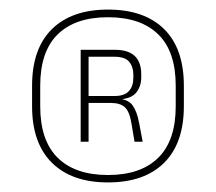

<svg xmlns="http://www.w3.org/2000/svg" viewBox="-20 -667 451 401"><path d="M205.5 -286Q130 -286 88.5 -327Q47 -368 47 -445V-488Q47 -565.5 88.5 -606.2Q130 -647 205.5 -647Q281.5 -647 322.8 -606.2Q364 -565.5 364 -488V-445Q364 -368 322.8 -327Q281.5 -286 205.5 -286ZM205.5 -301.5Q274 -301.5 310.5 -337.5Q347 -373.5 347 -445V-488Q347 -559.5 310.5 -595.2Q274 -631 205.5 -631Q137 -631 100.5 -595.2Q64 -559.5 64 -488V-445Q64 -373.5 100.5 -337.5Q137 -301.5 205.5 -301.5ZM261 -371 254.5 -409.5Q250.5 -434 240.8 -443Q231 -452 211.5 -452H160V-466.5H219.5Q240 -466.5 249.2 -476.8Q258.5 -487 258.5 -504.5V-511Q258.5 -527.5 249.8 -538Q241 -548.5 219 -548.5H159V-563H219.5Q248 -563 261.5 -550Q275 -537 275 -512V-505.5Q275 -487 264.8 -474Q254.5 -461 230 -459.5L228 -457.5L223.5 -461.5Q247.5 -460 256.8 -447.2Q266 -434.5 270.5 -410.5L278 -371ZM148.5 -371V-563H165V-462V-456V-371Z"/></svg>

Font: Anek Gurmukhi Medium Thin
Style: Regular
Weight: 250
Version: Version 1.003